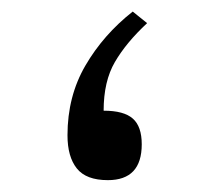

<svg xmlns="http://www.w3.org/2000/svg" viewBox="-20 -312 367 332"><path d="M234.4 -272Q198.2 -238.3 178.7 -204.8Q159.2 -171.4 159.2 -120.6Q194.3 -120.6 209.7 -106.9Q225.1 -93.3 225.1 -62.5Q225.1 -0.5 166.5 -0.5Q128.9 -0.5 112.8 -20.8Q96.7 -41 96.7 -78.1Q96.7 -145.5 127.7 -198.7Q158.7 -252 209.5 -292Z"/></svg>

Font: Vazir Light WOL
Style: Light-WOL
Weight: 300
Designer: Saber Rastikerdar
Foundry: Saber Rastikerdar
Version: Version 30.0.0